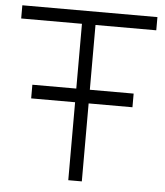

<svg xmlns="http://www.w3.org/2000/svg" viewBox="-52 -766 698 812"><g transform="rotate(5 297.0 -360.0)"><path d="M268 -331V0H325.5V-331H511.5V-389H325.5V-664H583.5V-720H10V-664H268V-389H81.5V-331Z"/></g></svg>

Font: Vela Sans Light
Style: Regular
Weight: 300
Designer: Principal design: Mikhail Sharanda - project Manrope.
Design modification: Ravid Balaliev
Foundry: Mikhail Sharanda
Version: Version 1.001